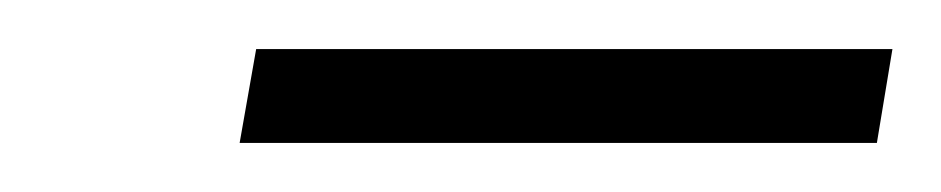

<svg xmlns="http://www.w3.org/2000/svg" viewBox="-20 -715 387 79"><path d="M347.2 -694.8 340.8 -656.2H78.6L85.4 -694.8Z"/></svg>

Font: Inter Display Extra Light
Style: Italic
Weight: 200
Italic angle: -9.39999°
Designer: Rasmus Andersson
Foundry: rsms
Version: Version 4.000;git-4fc901f